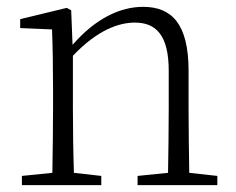

<svg xmlns="http://www.w3.org/2000/svg" viewBox="-20 -541 690 561"><path d="M533 -36C532 -90 531 -171 531 -226V-334C531 -471 482 -521 398 -521C332 -521 260 -488 192 -410L188 -511L175 -518L39 -485V-459L132 -455C134 -405 135 -349 135 -281V-226C135 -173 134 -91 133 -36L44 -27V0H276V-27L196 -36C194 -91 193 -172 193 -226V-378C266 -455 329 -475 374 -475C436 -475 473 -438 473 -334V-226C473 -171 472 -91 471 -36L382 -27V0H615V-27Z"/></svg>

Font: Noto Serif CJK KR ExtraLight
Style: Regular
Weight: 250
Designer: Ryoko NISHIZUKA 西塚涼子 (kana & ideographs); Frank Grießhammer (Latin, Greek & Cyrillic); Wenlong ZHANG 张文龙 (bopomofo); San
Foundry: Adobe Systems Incorporated
Version: Version 1.000;PS 1;hotconv 16.6.53;makeotf.lib2.5.65590